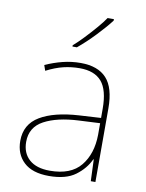

<svg xmlns="http://www.w3.org/2000/svg" viewBox="-87 -828 684 899"><g transform="rotate(10 255.5 -378.0)"><path d="M264 -537Q346 -537 387 -492.5Q428 -448 428 -350V0H406L402 -103H400Q379 -57 334 -23.5Q289 10 208 10Q129 10 88.5 -28Q48 -66 48 -129Q48 -208 114.5 -247.5Q181 -287 299 -294L402 -300V-343Q402 -433 368 -472.5Q334 -512 264 -512Q224 -512 186.5 -503Q149 -494 106 -472L97 -498Q137 -516 178.5 -526.5Q220 -537 264 -537ZM301 -270Q199 -265 137.5 -232Q76 -199 76 -129Q76 -76 110 -45.5Q144 -15 208 -15Q308 -15 354.5 -72Q401 -129 402 -220V-275ZM381 -759Q355 -725 314 -682Q273 -639 233 -606H212V-612Q235 -632 261.5 -660Q288 -688 312.5 -716.5Q337 -745 351 -766H381Z"/></g></svg>

Font: Noto Sans Thin
Style: Regular
Weight: 100
Designer: Monotype Design Team
Foundry: Monotype Imaging Inc.
Version: Version 2.007